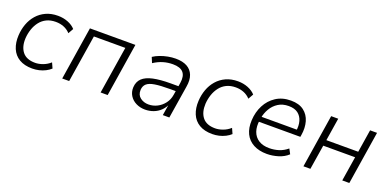

<svg xmlns="http://www.w3.org/2000/svg" viewBox="-12 -1074 3336 1659"><g transform="rotate(20 1656.0 -244.5)"><path d="M268 8Q196 8 148 -20.5Q100 -49 78 -101.5Q56 -154 60 -222Q63 -277 81 -326.5Q99 -376 132.5 -414.5Q166 -453 214 -475Q262 -497 324 -497Q374 -497 416.5 -480Q459 -463 485 -434L458 -386Q432 -414 398 -427.5Q364 -441 324 -441Q276 -441 240 -423.5Q204 -406 179.5 -374.5Q155 -343 141.5 -303Q128 -263 125 -219Q121 -140 158 -93.5Q195 -47 275 -47Q308 -47 345 -60.5Q382 -74 412 -101L434 -52Q415 -34 387.5 -20Q360 -6 329.5 1Q299 8 268 8Z M542 0 619 -489H1037L960 0H895L964 -435H675L606 0Z M1305 8Q1260 8 1222.5 -10.5Q1185 -29 1164 -62.5Q1143 -96 1145 -139Q1148 -191 1180.5 -222Q1213 -253 1277 -267Q1341 -281 1437 -281H1520L1512 -233H1445Q1361 -233 1310.5 -225Q1260 -217 1237 -196.5Q1214 -176 1212 -140Q1210 -93 1242 -68.5Q1274 -44 1318 -44Q1360 -44 1397.5 -63Q1435 -82 1461.5 -116.5Q1488 -151 1495 -196L1514 -314Q1524 -378 1496 -410.5Q1468 -443 1400 -443Q1354 -443 1311.5 -430.5Q1269 -418 1226 -390L1205 -440Q1232 -458 1265.5 -470.5Q1299 -483 1335 -490Q1371 -497 1406 -497Q1470 -497 1511 -474.5Q1552 -452 1569 -408Q1586 -364 1575 -301L1527 0H1467L1485 -112H1490Q1474 -73 1446 -46Q1418 -19 1381.5 -5.5Q1345 8 1305 8Z M1923 8Q1851 8 1803 -20.5Q1755 -49 1733 -101.5Q1711 -154 1715 -222Q1718 -277 1736 -326.5Q1754 -376 1787.5 -414.5Q1821 -453 1869 -475Q1917 -497 1979 -497Q2029 -497 2071.5 -480Q2114 -463 2140 -434L2113 -386Q2087 -414 2053 -427.5Q2019 -441 1979 -441Q1931 -441 1895 -423.5Q1859 -406 1834.5 -374.5Q1810 -343 1796.5 -303Q1783 -263 1780 -219Q1776 -140 1813 -93.5Q1850 -47 1930 -47Q1963 -47 2000 -60.5Q2037 -74 2067 -101L2089 -52Q2070 -34 2042.5 -20Q2015 -6 1984.5 1Q1954 8 1923 8Z M2425 8Q2353 8 2301.5 -19.5Q2250 -47 2225 -98.5Q2200 -150 2204 -222Q2208 -298 2240 -360Q2272 -422 2329.5 -459.5Q2387 -497 2466 -497Q2541 -497 2585.5 -463Q2630 -429 2646 -372.5Q2662 -316 2651 -249L2648 -230H2249L2257 -278H2618L2596 -262Q2605 -315 2593 -356.5Q2581 -398 2549.5 -422Q2518 -446 2464 -446Q2408 -446 2368 -420.5Q2328 -395 2304 -354Q2280 -313 2272 -267L2269 -247Q2259 -186 2275 -140.5Q2291 -95 2330 -70.5Q2369 -46 2427 -46Q2472 -46 2514 -59Q2556 -72 2593 -103L2617 -58Q2581 -24 2528.5 -8Q2476 8 2425 8Z M2760 0 2837 -489H2902L2869 -280H3162L3195 -489H3259L3182 0H3117L3153 -226H2860L2824 0Z"/></g></svg>

Font: Nunito Sans 10pt Light
Style: Italic
Weight: 300
Italic angle: -9°
Designer: Vernon Adams
Foundry: Vernon Adams
Version: Version 3.101;gftools[0.9.27]